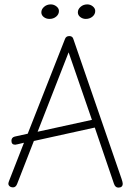

<svg xmlns="http://www.w3.org/2000/svg" viewBox="-20 -846 604 873"><path d="M205 -760Q190 -760 179 -768.5Q168 -777 168 -790Q168 -804 180.5 -815Q193 -826 211 -826Q225 -826 236.5 -817Q248 -808 248 -796Q248 -781 235.5 -770.5Q223 -760 205 -760ZM370 -760Q356 -760 345 -768.5Q334 -777 334 -790Q334 -804 346.5 -815Q359 -826 377 -826Q391 -826 402 -817Q413 -808 413 -796Q413 -781 400.5 -770.5Q388 -760 370 -760ZM518 7Q504 7 498 -11L411 -266L134 -205L58 -10Q52 6 39 6Q30 6 24 1Q18 -4 18 -11Q18 -16 23 -28L89 -197Q53 -188 49 -188Q32 -188 32 -206Q32 -221 47 -225L106 -238L276 -670Q281 -682 295 -682Q309 -682 313 -670L533 -32Q538 -17 538 -11Q538 7 518 7ZM151 -247 398 -301 292 -608Z"/></svg>

Font: Comic Neue Light
Style: Regular
Weight: 300
Designer: Craig Rozynski
Foundry: Craig Rozynski
Version: Version 2.003